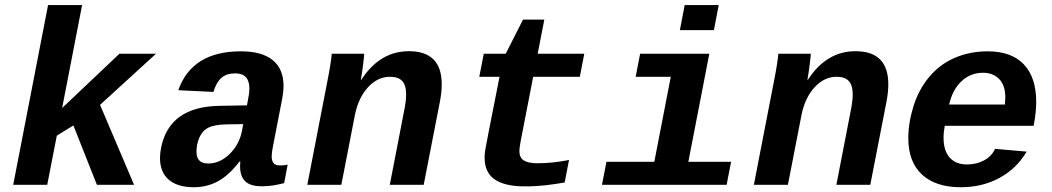

<svg xmlns="http://www.w3.org/2000/svg" viewBox="-20 -745 4241 774"><path d="M370.6 0 275.9 -239.3 209 -198.2 170.4 0H33.2L173.8 -724.6H311L230.5 -309.6L461.4 -528.3H608.9L383.3 -322.3L520.5 0Z M761.2 9.8Q695.8 9.8 660.4 -20.5Q625 -50.8 625 -108.4Q625 -127.4 629.4 -149.4Q662.6 -315.9 866.2 -318.4L975.6 -320.3L980.5 -347.2Q985.4 -370.6 985.4 -388.2Q985.4 -449.2 928.2 -449.2Q893.6 -449.2 873 -431.6Q852.5 -414.1 840.3 -374.5L698.7 -381.3Q753.9 -538.1 951.2 -538.1Q1035.6 -538.1 1079.3 -502.7Q1123 -467.3 1123 -398.4Q1123 -376 1117.7 -347.7L1080.6 -156.2Q1075.2 -129.4 1075.2 -114.7Q1075.2 -96.7 1082.8 -87.4Q1090.3 -78.1 1108.9 -78.1Q1124.5 -78.1 1139.6 -81.1L1125.5 -6.8Q1112.8 -3.9 1102.5 -1.5Q1092.3 1 1082.3 2.4Q1072.3 3.9 1061 4.9Q1049.8 5.9 1035.2 5.9Q988.8 5.9 968.3 -14.4Q947.8 -34.7 947.8 -74.2L948.7 -94.2H945.8Q903.8 -39.1 859.4 -14.6Q814.9 9.8 761.2 9.8ZM960.4 -244.6 895 -243.7Q843.8 -242.7 819.3 -230Q794.9 -217.3 783.4 -189.7Q772 -162.1 772 -133.8Q772 -85.9 818.8 -85.9Q866.7 -85.9 905.8 -124.3Q944.8 -162.6 955.6 -217.8Z M1551.3 0 1609.9 -302.2Q1617.2 -338.4 1617.2 -364.3Q1617.2 -400.9 1601.6 -418.2Q1585.9 -435.5 1552.2 -435.5Q1502.9 -435.5 1464.1 -393.8Q1425.3 -352.1 1411.1 -283.2L1356 0H1218.8L1298.3 -410.2Q1314.5 -491.2 1317.4 -528.3H1448.2Q1448.2 -520.5 1443.8 -485.1Q1439.5 -449.7 1434.6 -423.3H1436.5Q1511.2 -538.6 1628.4 -538.6Q1760.7 -538.6 1760.7 -405.3Q1760.7 -373.5 1753.4 -335.4L1688 0Z M1993.7 -435.5H1912.1L1930.2 -528.3H2018.6L2088.4 -666H2174.3L2147.5 -528.3H2335.4L2317.4 -435.5H2129.4L2079.1 -176.8Q2073.7 -147.5 2073.7 -136.2Q2073.7 -109.9 2091.3 -98.4Q2108.9 -86.9 2147 -86.9Q2207 -86.9 2273.9 -100.1L2256.3 -9.3Q2237.3 -6.3 2219 -3.4Q2200.7 -0.5 2181.4 1.7Q2162.1 3.9 2140.9 5.1Q2119.6 6.3 2094.7 6.3Q2015.6 6.3 1974.6 -21.5Q1933.6 -49.3 1933.6 -109.4Q1933.6 -123.5 1936 -140.1Q1938.5 -156.7 1993.7 -435.5Z M2754.9 -92.8H2927.2L2909.2 0H2406.7L2424.8 -92.8H2617.7L2684.1 -435.5H2542.5L2560.5 -528.3H2839.4ZM2720.7 -623.5 2740.2 -724.6H2877.4L2857.9 -623.5Z M3351.6 0 3410.2 -302.2Q3417.5 -338.4 3417.5 -364.3Q3417.5 -400.9 3401.9 -418.2Q3386.2 -435.5 3352.5 -435.5Q3303.2 -435.5 3264.4 -393.8Q3225.6 -352.1 3211.4 -283.2L3156.2 0H3019L3098.6 -410.2Q3114.7 -491.2 3117.7 -528.3H3248.5Q3248.5 -520.5 3244.1 -485.1Q3239.7 -449.7 3234.9 -423.3H3236.8Q3311.5 -538.6 3428.7 -538.6Q3561 -538.6 3561 -405.3Q3561 -373.5 3553.7 -335.4L3488.3 0Z M3853 9.8Q3752 9.8 3696.8 -41.3Q3641.6 -92.3 3641.6 -188Q3641.6 -249.5 3662.4 -316.7Q3683.1 -383.8 3726.1 -435.1Q3769 -486.3 3829.6 -512.2Q3890.1 -538.1 3961.4 -538.1Q4057.6 -538.1 4107.4 -485.4Q4157.2 -432.6 4157.2 -334.5Q4157.2 -291.5 4147.5 -241.7L4147 -237.8H3788.6Q3783.7 -213.4 3783.7 -189.5Q3783.7 -137.2 3808.6 -109.6Q3833.5 -82 3877.9 -82Q3915.5 -82 3946 -97.9Q3976.6 -113.8 3991.7 -145L4118.7 -133.8Q4078.1 -64.9 4008.8 -27.6Q3939.5 9.8 3853 9.8ZM3942.9 -451.7Q3892.6 -451.7 3856.2 -417.7Q3819.8 -383.8 3806.2 -323.7H4030.8L4032.7 -351.6Q4032.7 -401.4 4007.8 -426.5Q3982.9 -451.7 3942.9 -451.7Z"/></svg>

Font: Liberation Mono
Style: Bold Italic
Weight: 700
Italic angle: -12°
Monospace: yes
Designer: Steve Matteson
Foundry: Ascender Corporation
Version: Version 2.1.5